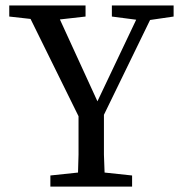

<svg xmlns="http://www.w3.org/2000/svg" viewBox="-20 -689 671 709"><path d="M363.8 -118.2Q363.8 -106 366.2 -51.8L467.8 -41V0H166V-41L268.1 -51.8Q270 -106 270 -118.2V-259.8L92.8 -619.1L14.2 -627.9V-668.9H295.9V-627.9L201.2 -617.2L339.8 -314.9L482.9 -616.2L393.1 -627.9V-668.9H621.1V-627.9L534.2 -615.2L363.8 -265.1Z"/></svg>

Font: SourceSerifPro-Regular
Style: Regular
Weight: 400
Designer: Frank Grießhammer
Foundry: Adobe Systems Incorporated
Version: Version 1.014;PS Version 1.0;hotconv 1.0.73;makeotf.lib2.5.5